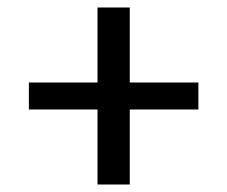

<svg xmlns="http://www.w3.org/2000/svg" viewBox="-20 -573 605 512"><path d="M240 -281H57V-353H240V-553H326V-353H509V-281H326V-81H240Z"/></svg>

Font: 42dot Sans Light
Style: Regular
Weight: 400
Version: Version 1.000